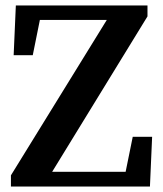

<svg xmlns="http://www.w3.org/2000/svg" viewBox="-20 -683 597 703"><path d="M20 0V-41L371 -610H126L100 -481H30L38 -663H520V-623L171 -54H440L466 -182H537L529 0Z"/></svg>

Font: Source Serif Pro SemiBold
Style: Regular
Weight: 600
Designer: Frank Grießhammer
Foundry: Adobe Systems Incorporated
Version: Version 3.001;hotconv 1.0.111;makeotfexe 2.5.65597